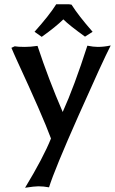

<svg xmlns="http://www.w3.org/2000/svg" viewBox="-20 -653 546 912"><path d="M307.1 -632.8 319.8 -630.9Q352.5 -579.1 419.9 -502L383.8 -479Q309.1 -532.7 280.8 -561Q246.1 -526.4 178.2 -478L144 -502Q214.8 -581.1 247.1 -632.8ZM34.2 -425.8 49.8 -433.1Q64.5 -430.2 98.1 -430.2Q125 -430.2 158.2 -435.1Q210.4 -276.9 277.8 -121.1Q332.5 -241.7 395 -436Q423.8 -430.2 444.8 -430.2Q473.6 -430.2 505.9 -437Q467.8 -362.8 353.3 -104.7Q238.8 153.3 212.9 236.8Q186 231.9 162.1 231.9Q144.5 231.9 99.1 238.8Q186 95.2 222.2 4.9Q183.6 -100.1 59.1 -369.1Q54.7 -378.9 46.1 -398.2Q37.6 -417.5 34.2 -425.8Z"/></svg>

Font: Linear Smooth
Style: Bold
Weight: 700
Designer: Philipp H. Poll, Flanker
Foundry: Philipp H. Poll, reworked by Flanker
Version: Version 1.061 | FøM Fix